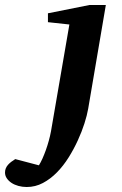

<svg xmlns="http://www.w3.org/2000/svg" viewBox="-149 -520 487 769"><path d="M204.1 -84Q199.7 -58.6 189.2 -25.6Q178.7 7.3 162.8 42Q147 76.7 126 110.4Q105 144 79.1 170.4Q53.2 196.8 22.9 212.9Q-7.3 229 -42 229Q-59.6 229 -75.4 224.6Q-91.3 220.2 -103 212.4Q-114.7 204.6 -121.8 194.1Q-128.9 183.6 -128.9 170.9Q-128.9 161.6 -125.7 154.1Q-122.6 146.5 -116.9 140.1Q-111.3 133.8 -104 128.2Q-96.7 122.6 -87.9 117.2L6.8 142.1Q13.7 131.3 20.8 115.7Q27.8 100.1 34.4 81.8Q41 63.5 46.4 43.9Q51.8 24.4 55.2 5.9L128.9 -421.9L43 -431.2V-466.8L209 -500H274.9Z"/></svg>

Font: Charis SIL
Style: Bold Italic
Weight: 700
Italic angle: -11°
Foundry: SIL International
Version: Version 4.112